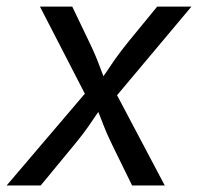

<svg xmlns="http://www.w3.org/2000/svg" viewBox="-34 -566 604 586"><path d="M-13.7 0 253.9 -314 242.2 -246.6 87.9 -545.9H186.5L237.3 -439.9Q257.3 -398.9 270.3 -363.3Q283.2 -327.6 298.3 -294.4H252.4Q278.8 -327.6 302.2 -363.3Q325.7 -398.9 358.9 -439.9L445.8 -545.9H550.3L295.9 -242.7L306.2 -307.6L468.8 0H369.1L309.1 -122.6Q289.6 -162.6 276.9 -197Q264.2 -231.4 249 -263.2H295.4Q270 -231.4 247.3 -197Q224.6 -162.6 191.4 -122.6L90.3 0Z"/></svg>

Font: Inter Variable
Style: Italic
Weight: 400
Italic angle: -9.39999°
Designer: Rasmus Andersson
Foundry: rsms
Version: Version 4.001;git-9221beed3